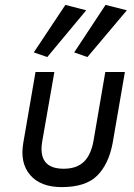

<svg xmlns="http://www.w3.org/2000/svg" viewBox="-20 -754 549 784"><path d="M173 -521 118 -540 247 -734 332 -712ZM337 -521 283 -540 411 -734 498 -712ZM232 10Q146 10 103.5 -39Q61 -88 75 -170L125 -460H202L153 -180Q132 -65 240 -65Q293 -65 322.5 -93.5Q352 -122 362 -180L410 -460H490L440 -170Q424 -84 377 -37Q330 10 232 10Z"/></svg>

Font: Von Book
Style: Italic
Weight: 400
Version: Version 4.000; ttfautohint (v1.8.4.7-5d5b)